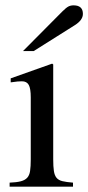

<svg xmlns="http://www.w3.org/2000/svg" viewBox="-20 -698 330 718"><path d="M179 -457V-102Q179 -75 181.5 -58.5Q184 -42 191.5 -33Q199 -24 213.5 -20.5Q228 -17 253 -15V0H16V-15Q42 -16 57.5 -20Q73 -24 81.5 -33Q90 -42 92.5 -58.5Q95 -75 95 -102V-334Q95 -367 87.5 -380.5Q80 -394 62 -394Q46 -394 28 -391L20 -390V-405L175 -460ZM66 -507 213 -655Q227 -669 235.5 -673.5Q244 -678 255 -678Q290 -678 290 -646Q290 -623 260 -604L106 -507Z"/></svg>

Font: Klingon pIqaD vaHbo'
Style: Regular
Weight: 400
Width: 0
Designer: Mike Neff (qa'vaj)
Foundry: Mike Neff and Michael Everson
Version: Version 2.003